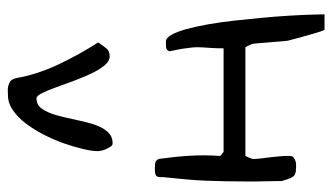

<svg xmlns="http://www.w3.org/2000/svg" viewBox="-205 -672 877 507"><g transform="rotate(-90 233.5 -418.5)"><path d="M67.4 -180.7Q67.4 -177.7 68.8 -166.5Q70.3 -155.3 71.8 -142.6Q73.2 -129.9 74.2 -118.7Q75.2 -107.4 75.2 -104.5V-92.8Q75.2 -85.9 72.3 -83Q69.3 -80.1 64 -77.6Q58.6 -75.2 53.2 -75.2Q47.9 -75.2 43 -75.2Q24.4 -75.2 19 -85.4Q13.7 -95.7 8.8 -113.3V-129.9Q8.8 -142.6 8.3 -156.2Q7.8 -169.9 7.8 -182.6V-200.2Q7.8 -232.4 8.3 -258.8Q8.8 -285.2 9.8 -311Q10.7 -336.9 13.2 -364.3Q15.6 -391.6 19.5 -428.7Q18.6 -435.5 20 -439.9Q21.5 -444.3 24.9 -445.8Q28.3 -447.3 33.2 -447.8Q38.1 -448.2 42 -448.2Q47.9 -448.2 55.7 -447.3Q63.5 -446.3 67.4 -437.5Q73.2 -396.5 75.7 -356.9Q78.1 -317.4 75.2 -275.4L85.9 -266.6H359.4Q359.4 -287.1 360.4 -299.8Q361.3 -312.5 361.8 -320.8Q362.3 -329.1 362.3 -335.9Q362.3 -342.8 361.3 -352.1Q360.4 -361.3 358.4 -374Q356.4 -386.7 351.6 -409.2Q354.5 -418 362.3 -418.5Q370.1 -418.9 377 -418.9Q386.7 -418.9 395 -404.3Q403.3 -389.6 410.2 -364.7Q417 -339.8 422.9 -306.6Q428.7 -273.4 432.6 -237.8Q436.5 -202.1 439.9 -166Q443.4 -129.9 445.3 -97.7Q447.3 -65.4 448.2 -39.6Q449.2 -13.7 449.2 0H409.2Q407.2 0 403.8 -10.7Q400.4 -21.5 396 -36.6Q391.6 -51.8 387.2 -67.9Q382.8 -84 379.9 -95.7Q378.9 -98.6 377.9 -112.8Q377 -127 375.5 -142.6Q374 -158.2 373 -172.4Q372.1 -186.5 371.1 -190.4Q370.1 -194.3 366.2 -201.7Q362.3 -209 362.3 -209H75.2Q75.2 -209 71.8 -201.7Q68.4 -194.3 67.4 -190.4ZM87.9 -597.7Q87.9 -614.3 93.8 -638.7Q99.6 -663.1 108.9 -689.5Q118.2 -715.8 131.8 -742.2Q145.5 -768.6 161.6 -789.6Q177.7 -810.5 196.3 -823.2Q214.8 -835.9 234.4 -835.9Q240.2 -835.9 247.1 -836.4Q253.9 -836.9 260.7 -835Q267.6 -833 272.5 -829.6Q277.3 -826.2 280.3 -816.4Q285.2 -788.1 294.4 -759.3Q303.7 -730.5 316.9 -702.6Q330.1 -674.8 344.7 -648.4Q359.4 -622.1 375 -597.7Q365.2 -583 358.4 -575.2Q351.6 -567.4 337.9 -567.4Q325.2 -567.4 313.5 -582Q301.8 -596.7 292 -617.7Q282.2 -638.7 272.9 -663.6Q263.7 -688.5 255.9 -710.4Q248 -732.4 240.7 -746.6Q233.4 -760.7 227.5 -760.7Q210 -760.7 199.7 -746.1Q189.5 -731.4 183.1 -709Q176.8 -686.5 171.4 -660.2Q166 -633.8 159.2 -611.3Q152.3 -588.9 140.1 -574.2Q127.9 -559.6 108.4 -559.6Q103.5 -559.6 100.1 -564.5Q96.7 -569.3 93.8 -575.7Q90.8 -582 89.4 -588.4Q87.9 -594.7 87.9 -597.7Z"/></g></svg>

Font: Swanky and Moo Moo
Style: Regular
Weight: 400
Designer: Kimberly Geswein
Foundry: Kimberly Geswein
Version: Version 1.002 2001